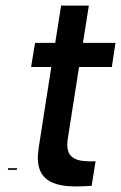

<svg xmlns="http://www.w3.org/2000/svg" viewBox="-20 -663 432 685"><path d="M379 -424 392 -510H276L297 -643H198L177 -510H105L91 -424H163L119 -142C117 -128 115 -114 115 -100C115 -44 141 2 248 2C262 2 280 2 307 0L321 -88C315 -88 309 -87 304 -87C298 -87 293 -88 288 -88C236 -90 220 -113 220 -147C220 -154 221 -161 222 -169L262 -424ZM8 -57H40L41 -63H9Z"/></svg>

Font: Arthouse Owned Medium
Style: Italic
Weight: 500
Italic angle: -10°
Designer: Jeremy Tribby
Foundry: Tribby Type
Version: Version 1.000;PS 001.000;hotconv 1.0.88;makeotf.lib2.5.64775